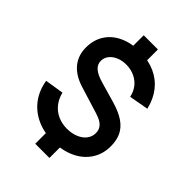

<svg xmlns="http://www.w3.org/2000/svg" viewBox="-261 -935 1150 1150"><g transform="rotate(45 314.0 -359.5)"><path d="M258.5 99.7V-18.8H378.8V99.7ZM258.5 -700.5V-819.2H378.8V-700.5ZM321.7 15Q246.1 15 185.8 -12.9Q125.5 -40.8 87.3 -92.3Q49.2 -143.8 38.3 -213.2L157.5 -232Q167 -191.3 191 -160.9Q214.9 -130.5 250.4 -114.2Q285.9 -97.8 328.3 -97.8Q369.1 -97.8 401.5 -111.2Q434 -124.5 452.2 -148.3Q470.5 -172.2 470.5 -201.5Q470.5 -222.3 462.1 -238Q453.7 -253.6 436.2 -265.2Q418.7 -276.8 390.7 -285.7L217.2 -339.3Q142.3 -362.5 103.8 -409.1Q65.3 -455.7 65.3 -523.3Q65.3 -587.2 96.1 -635Q126.8 -682.8 183.2 -708.7Q239.5 -734.6 314.8 -734.2Q385.2 -733.3 440.6 -708.4Q496.1 -683.4 532.8 -636.5Q569.4 -589.7 585 -523.3L461.7 -501.2Q454.7 -536.5 434.1 -563.4Q413.5 -590.2 382.2 -605.4Q350.9 -620.5 313.3 -621.3Q277.6 -622.2 248.2 -610.3Q218.9 -598.4 202 -577Q185 -555.6 185 -529.3Q185 -499.3 208.7 -478.6Q232.4 -457.8 284 -443L413.7 -405.7Q476.2 -387.4 514.9 -361.1Q553.5 -334.8 571.6 -297.8Q589.7 -260.8 589.7 -209.5Q589.7 -143.1 556 -92.1Q522.4 -41.2 461.6 -13.1Q400.8 15 321.7 15Z"/></g></svg>

Font: Hauora
Style: Regular
Weight: 400
Designer: Wayne Shih
Foundry: WCYS
Version: Version 1.001